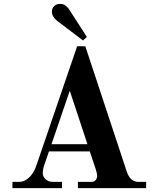

<svg xmlns="http://www.w3.org/2000/svg" viewBox="-20 -968 794 988"><path d="M247 -908C247 -890 258 -873 275 -860L407 -760L427 -778L338 -916C322 -941 307 -948 289 -948C265 -948 247 -932 247 -908ZM245 -226 339 -501 430 -226ZM44 0H299V-32H252C219 -32 200 -55 200 -77C200 -90 204 -110 211 -128L232 -189H442L474 -93C477 -84 480 -70 480 -64C480 -47 469 -32 453 -32H381V0H732V-32H692C666 -32 645 -48 633 -83L419 -730H377L166 -113C152 -73 121 -32 78 -32H44Z"/></svg>

Font: Old Standard
Style: Bold
Weight: 700
Designer: Alexey Kryukov <alexios@thessalonica.org.ru>
Version: Version 2.0.2